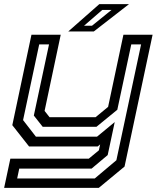

<svg xmlns="http://www.w3.org/2000/svg" viewBox="-32 -708 792 928"><path d="M108.5 0 27.5 -103 120 -540H261.5L183.5 -172L207.5 -141.5H430L490.5 -191.5L564.5 -540H705.5L570 97L445.5 200H-12L18 59H397L446 18.5L452 -10L440 0ZM51 154.5H426L530.5 66.5L650 -493.5H602.5L535 -177.5L434 -95H174.5L131.5 -149.5L205 -493.5H157.5L79.5 -127.5L141.5 -47.5H437L522.5 -118L488.5 41.5L410.5 107H61ZM298 -556 448 -688H591.5L421.5 -556ZM374 -583.5H412.5L507 -660H462.5Z"/></svg>

Font: Tourney Expanded Medium
Style: Italic
Weight: 500
Width: 7
Italic angle: -12°
Designer: Tyler Finck
Foundry: Etcetera Type Co
Version: Version 1.010; ttfautohint (v1.8.3)